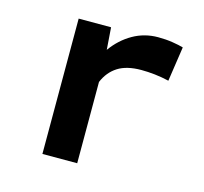

<svg xmlns="http://www.w3.org/2000/svg" viewBox="-84 -631 768 724"><g transform="rotate(15 300.0 -269.0)"><path d="M448.2 -538.1Q479 -538.1 505.1 -533.9Q531.2 -529.8 547.4 -524.9L527.3 -389.6Q500.5 -396 472.4 -399.2Q444.3 -402.3 418.9 -402.3Q361.8 -402.3 327.4 -380.4Q293 -358.4 275.9 -317.4V0H140.1V-528.3H266.6L272.9 -441.9Q305.2 -486.8 350.1 -512.5Q395 -538.1 448.2 -538.1Z"/></g></svg>

Font: Roboto Mono
Style: Bold
Weight: 700
Designer: Google
Version: Version 2.000985; 2015; ttfautohint (v1.3)